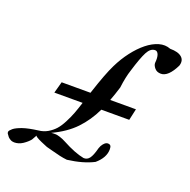

<svg xmlns="http://www.w3.org/2000/svg" viewBox="-172 -790 922 932"><g transform="rotate(20 289.5 -324.0)"><path d="M150.4 -83 160.2 -84Q169.4 -84.5 175.8 -84Q182.1 -83.5 196.8 -79.1Q211.4 -74.7 227.5 -65.9Q293 -30.8 339.4 -22Q357.9 -20.5 369.9 -36.1Q381.8 -51.8 392.1 -91.8Q397 -106.4 404.8 -115.5Q412.6 -124.5 417.7 -126.7Q422.9 -128.9 426.8 -128.9Q437 -128.9 441.2 -123.3Q445.3 -117.7 445.3 -105Q445.3 -62 401.4 -24.4Q348.1 3.4 266.6 13.7Q247.6 11.7 228 7.3Q208.5 2.9 184.6 -3.7Q160.6 -10.3 154.3 -11.7Q151.9 -12.7 139.6 -17.8Q127.4 -22.9 121.1 -25.6Q114.7 -28.3 106 -32.7Q97.2 -37.1 92.8 -40.5Q88.4 -43.9 88.4 -46.4Q88.4 -45.4 74.2 -21Q62 -5.9 41.3 8.1Q20.5 22 -2.9 22Q-14.2 22 -23.4 16.4Q-32.7 10.7 -35.9 6.6Q-39.1 2.4 -46.4 -7.8Q-47.9 -11.2 -48.1 -15.4Q-48.3 -19.5 -43.9 -24.7Q-39.6 -29.8 -33.2 -35.2Q-26.9 -40.5 -15.4 -46.1Q-3.9 -51.8 10.3 -56.6Q24.4 -61.5 44.7 -65.7Q64.9 -69.8 88.4 -72.8Q113.8 -75.2 135 -87.6Q156.2 -100.1 171.4 -116.9Q186.5 -133.8 200.7 -161.4Q214.8 -189 223.9 -212.6Q232.9 -236.3 244.1 -272H98.1L114.3 -331.1H263.2Q263.7 -332 264.4 -334.5Q265.1 -336.9 265.6 -338.4Q299.3 -441.4 323.7 -490.7Q345.2 -534.7 373.3 -571.3Q401.4 -607.9 432.1 -632.6Q462.9 -657.2 494.1 -666.3Q525.4 -675.3 553.7 -664.1Q595.2 -664.1 614 -647.7Q632.8 -631.3 623.5 -602.5Q590.3 -534.7 552.2 -534.7Q531.2 -534.7 519.8 -548.3Q508.3 -562 508.3 -574.2Q511.2 -602.5 505.4 -617.7Q499.5 -632.8 487.8 -632.8Q463.9 -632.8 447.8 -601.8Q431.6 -570.8 410.2 -500Q397 -460.9 390.1 -404.3Q378.4 -366.2 365.2 -331.1H498L484.9 -272H340.8Q311 -209.5 266.4 -162.8Q221.7 -116.2 150.4 -83Z"/></g></svg>

Font: Elstob 18pt ExtraBold
Style: Italic
Weight: 800
Italic angle: -20°
Designer: Peter S. Baker
Version: Version 1.015